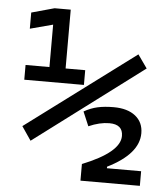

<svg xmlns="http://www.w3.org/2000/svg" viewBox="-51 -739 688 786"><g transform="rotate(5 293.0 -346.0)"><path d="M308.6 0.5V-67.9Q461.9 -129.4 461.9 -196.3Q461.9 -244.1 406.2 -244.1Q366.7 -244.1 321.3 -224.1L296.4 -282.7Q323.7 -298.3 352.3 -304.7Q380.9 -311 418 -311Q475.1 -311 507.6 -285.2Q540 -259.3 540 -214.4Q540 -129.4 412.1 -65.9V-59.6H552.7V0.5ZM90.8 -144.5 52.2 -201.2 500 -535.2 538.6 -480.5ZM43.5 -391.1V-451.7H141.6V-626L47.9 -601.1V-667.5L141.6 -693.4H208V-451.7H288.6V-391.1Z"/></g></svg>

Font: CaskaydiaMono NF SemiLight
Style: Regular
Weight: 350
Designer: Aaron Bell
Foundry: Saja Typeworks
Version: Version 2111.001; ttfautohint (v1.8.4);Nerd Fonts 3.1.1